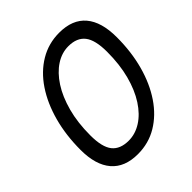

<svg xmlns="http://www.w3.org/2000/svg" viewBox="-203 -858 1006 1006"><g transform="rotate(-45 300.0 -355.0)"><path d="M240 16Q143 16 93 -42.5Q43 -101 43 -212Q43 -321 68.5 -414.5Q94 -508 141 -578Q188 -648 253.5 -687Q319 -726 398 -726Q496 -726 545.5 -667.5Q595 -609 595 -496Q595 -387 569.5 -294Q544 -201 497 -131.5Q450 -62 385 -23Q320 16 240 16ZM256 -68Q305 -68 350 -96.5Q395 -125 430 -179Q465 -233 485 -308.5Q505 -384 505 -478Q505 -565 475 -603.5Q445 -642 382 -642Q333 -642 288.5 -613Q244 -584 209 -530Q174 -476 153.5 -400Q133 -324 133 -230Q133 -143 163 -105.5Q193 -68 256 -68Z"/></g></svg>

Font: Geist Mono
Style: Italic
Weight: 400
Italic angle: -12°
Monospace: yes
Designer: Basement.studio, Andrés Briganti, Mateo Zaragoza
Foundry: Basement.studio, Vercel, Andrés Briganti, Guido Ferreyra, Mateo Zaragoza
Version: Version 1.500